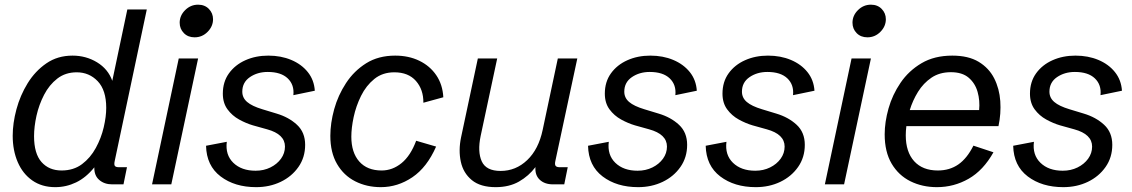

<svg xmlns="http://www.w3.org/2000/svg" viewBox="-20 -772 4742 804"><path d="M211.4 11.7Q155.3 11.7 115.2 -16.4Q75.2 -44.4 54.2 -93.3Q33.2 -142.1 33.2 -203.6Q33.2 -255.9 48.8 -314.2Q64.5 -372.6 95.9 -423.6Q127.4 -474.6 174.3 -506.8Q221.2 -539.1 283.7 -539.1Q340.3 -539.1 386.5 -511Q432.6 -482.9 450.2 -433.6L513.2 -732.4H594.7L460.4 -98.1Q457 -83 460.9 -77.4Q464.8 -71.8 478 -71.8H511.7L497.1 0H449.7Q417 0 395.5 -18.6Q374 -37.1 375 -71.3Q340.3 -28.3 298.8 -8.3Q257.3 11.7 211.4 11.7ZM237.8 -58.1Q288.1 -58.1 323.5 -84.7Q358.9 -111.3 381.3 -152.6Q403.8 -193.8 414.3 -238.8Q424.8 -283.7 424.8 -320.3Q424.8 -394.5 389.2 -431.9Q353.5 -469.2 301.3 -469.2Q253.9 -469.2 220 -442.9Q186 -416.5 164.6 -375Q143.1 -333.5 132.8 -287.4Q122.6 -241.2 122.6 -201.7Q122.6 -128.9 153.8 -93.5Q185.1 -58.1 237.8 -58.1Z M809.6 -527.3 697.3 0H616.7L728.5 -527.3ZM794.9 -615.7Q767.1 -615.7 749.8 -633.5Q732.4 -651.4 732.4 -676.8Q732.4 -707 755.4 -729.7Q778.3 -752.4 809.6 -752.4Q837.4 -752.4 854.7 -734.6Q872.1 -716.8 872.1 -691.4Q872.1 -661.6 849.4 -638.7Q826.7 -615.7 794.9 -615.7Z M1052.7 11.7Q962.9 11.7 903.8 -33.2Q844.7 -78.1 842.8 -161.6L929.7 -178.2Q922.9 -123.5 957 -90.3Q991.2 -57.1 1050.3 -57.1Q1084.5 -57.1 1112.3 -70.8Q1140.1 -84.5 1156.7 -107.4Q1173.3 -130.4 1173.3 -158.2Q1173.3 -210 1098.6 -230.5L1039.1 -247.1Q1010.7 -255.4 981.4 -271.5Q952.1 -287.6 932.6 -314.2Q913.1 -340.8 913.1 -379.9Q913.1 -429.2 938.7 -464.8Q964.4 -500.5 1007.6 -519.8Q1050.8 -539.1 1103.5 -539.1Q1156.7 -539.1 1199.7 -521Q1242.7 -502.9 1269 -470Q1295.4 -437 1298.3 -392.1L1208.5 -373.5Q1212.9 -417 1184.8 -443.8Q1156.7 -470.7 1101.1 -470.7Q1058.1 -470.7 1026.4 -449Q994.6 -427.2 994.6 -388.2Q994.6 -362.3 1014.9 -345Q1035.2 -327.6 1078.6 -314.5L1138.2 -296.4Q1189.5 -281.2 1223.6 -249.5Q1257.8 -217.8 1257.8 -165.5Q1257.8 -112.8 1229.7 -72.8Q1201.7 -32.7 1155.3 -10.5Q1108.9 11.7 1052.7 11.7Z M1574.7 11.7Q1515.6 11.7 1467.5 -12.7Q1419.4 -37.1 1391.4 -85.2Q1363.3 -133.3 1363.3 -203.1Q1363.3 -256.3 1379.4 -314.7Q1395.5 -373 1429 -424.1Q1462.4 -475.1 1513.4 -507.1Q1564.5 -539.1 1634.8 -539.1Q1691.4 -539.1 1735.8 -517.6Q1780.3 -496.1 1806.9 -457Q1833.5 -418 1836.4 -364.7L1752.9 -341.8Q1753.4 -397 1721.7 -433.1Q1689.9 -469.2 1631.3 -469.2Q1582 -469.2 1547.6 -441.4Q1513.2 -413.6 1491.9 -370.6Q1470.7 -327.6 1460.9 -281.7Q1451.2 -235.8 1451.2 -199.7Q1451.2 -133.3 1484.4 -95.7Q1517.6 -58.1 1578.1 -58.1Q1623.5 -58.1 1661.4 -88.9Q1699.2 -119.6 1722.7 -182.6L1806.2 -158.2Q1768.1 -71.3 1706.8 -29.8Q1645.5 11.7 1574.7 11.7Z M2055.7 11.7Q1991.7 11.7 1955.8 -17.8Q1919.9 -47.4 1909.7 -94.7Q1899.4 -142.1 1910.6 -196.3L1981 -527.3H2062L1992.7 -202.6Q1979 -136.7 1997.3 -96.4Q2015.6 -56.2 2076.2 -56.2Q2140.1 -56.2 2187.7 -101.6Q2235.4 -147 2252.4 -228L2315.9 -527.3H2397.5L2305.7 -98.6Q2302.2 -83.5 2306.6 -77.6Q2311 -71.8 2323.7 -71.8H2357.4L2342.8 0H2295.9Q2260.7 0 2240.2 -19.3Q2219.7 -38.6 2222.2 -72.3Q2194.3 -35.2 2153.3 -11.7Q2112.3 11.7 2055.7 11.7Z M2652.3 11.7Q2562.5 11.7 2503.4 -33.2Q2444.3 -78.1 2442.4 -161.6L2529.3 -178.2Q2522.5 -123.5 2556.6 -90.3Q2590.8 -57.1 2649.9 -57.1Q2684.1 -57.1 2711.9 -70.8Q2739.7 -84.5 2756.3 -107.4Q2772.9 -130.4 2772.9 -158.2Q2772.9 -210 2698.2 -230.5L2638.7 -247.1Q2610.4 -255.4 2581.1 -271.5Q2551.8 -287.6 2532.2 -314.2Q2512.7 -340.8 2512.7 -379.9Q2512.7 -429.2 2538.3 -464.8Q2564 -500.5 2607.2 -519.8Q2650.4 -539.1 2703.1 -539.1Q2756.3 -539.1 2799.3 -521Q2842.3 -502.9 2868.7 -470Q2895 -437 2897.9 -392.1L2808.1 -373.5Q2812.5 -417 2784.4 -443.8Q2756.3 -470.7 2700.7 -470.7Q2657.7 -470.7 2626 -449Q2594.2 -427.2 2594.2 -388.2Q2594.2 -362.3 2614.5 -345Q2634.8 -327.6 2678.2 -314.5L2737.8 -296.4Q2789.1 -281.2 2823.2 -249.5Q2857.4 -217.8 2857.4 -165.5Q2857.4 -112.8 2829.3 -72.8Q2801.3 -32.7 2754.9 -10.5Q2708.5 11.7 2652.3 11.7Z M3145 11.7Q3055.2 11.7 2996.1 -33.2Q2937 -78.1 2935.1 -161.6L3022 -178.2Q3015.1 -123.5 3049.3 -90.3Q3083.5 -57.1 3142.6 -57.1Q3176.8 -57.1 3204.6 -70.8Q3232.4 -84.5 3249 -107.4Q3265.6 -130.4 3265.6 -158.2Q3265.6 -210 3190.9 -230.5L3131.3 -247.1Q3103 -255.4 3073.7 -271.5Q3044.4 -287.6 3024.9 -314.2Q3005.4 -340.8 3005.4 -379.9Q3005.4 -429.2 3031 -464.8Q3056.6 -500.5 3099.9 -519.8Q3143.1 -539.1 3195.8 -539.1Q3249 -539.1 3292 -521Q3335 -502.9 3361.3 -470Q3387.7 -437 3390.6 -392.1L3300.8 -373.5Q3305.2 -417 3277.1 -443.8Q3249 -470.7 3193.4 -470.7Q3150.4 -470.7 3118.7 -449Q3086.9 -427.2 3086.9 -388.2Q3086.9 -362.3 3107.2 -345Q3127.4 -327.6 3170.9 -314.5L3230.5 -296.4Q3281.7 -281.2 3315.9 -249.5Q3350.1 -217.8 3350.1 -165.5Q3350.1 -112.8 3322 -72.8Q3293.9 -32.7 3247.6 -10.5Q3201.2 11.7 3145 11.7Z M3627 -527.3 3514.6 0H3434.1L3545.9 -527.3ZM3612.3 -615.7Q3584.5 -615.7 3567.1 -633.5Q3549.8 -651.4 3549.8 -676.8Q3549.8 -707 3572.8 -729.7Q3595.7 -752.4 3627 -752.4Q3654.8 -752.4 3672.1 -734.6Q3689.5 -716.8 3689.5 -691.4Q3689.5 -661.6 3666.7 -638.7Q3644 -615.7 3612.3 -615.7Z M3903.3 11.7Q3842.3 11.7 3792.5 -12.9Q3742.7 -37.6 3713.6 -86.9Q3684.6 -136.2 3684.6 -209.5Q3684.6 -260.7 3700.7 -317.9Q3716.8 -375 3751 -425.3Q3785.2 -475.6 3838.9 -507.3Q3892.6 -539.1 3967.8 -539.1Q4035.2 -539.1 4078.1 -513.2Q4121.1 -487.3 4143.1 -444.1Q4165 -400.9 4168.7 -348.6Q4172.4 -296.4 4161.1 -243.7H3775.4Q3772.9 -223.6 3772.9 -205.6Q3772.9 -135.7 3808.1 -96.9Q3843.3 -58.1 3907.2 -58.1Q3956.5 -58.1 3992.9 -83.3Q4029.3 -108.4 4056.2 -162.1L4140.1 -134.3Q4097.7 -58.6 4036.1 -23.4Q3974.6 11.7 3903.3 11.7ZM3961.9 -469.7Q3914.6 -469.7 3880.6 -446.8Q3846.7 -423.8 3824.2 -387.5Q3801.8 -351.1 3789.6 -311H4080.1Q4084 -350.6 4073.7 -387Q4063.5 -423.3 4036.4 -446.5Q4009.3 -469.7 3961.9 -469.7Z M4432.6 11.7Q4342.8 11.7 4283.7 -33.2Q4224.6 -78.1 4222.7 -161.6L4309.6 -178.2Q4302.7 -123.5 4336.9 -90.3Q4371.1 -57.1 4430.2 -57.1Q4464.4 -57.1 4492.2 -70.8Q4520 -84.5 4536.6 -107.4Q4553.2 -130.4 4553.2 -158.2Q4553.2 -210 4478.5 -230.5L4418.9 -247.1Q4390.6 -255.4 4361.3 -271.5Q4332 -287.6 4312.5 -314.2Q4293 -340.8 4293 -379.9Q4293 -429.2 4318.6 -464.8Q4344.2 -500.5 4387.5 -519.8Q4430.7 -539.1 4483.4 -539.1Q4536.6 -539.1 4579.6 -521Q4622.6 -502.9 4648.9 -470Q4675.3 -437 4678.2 -392.1L4588.4 -373.5Q4592.8 -417 4564.7 -443.8Q4536.6 -470.7 4481 -470.7Q4438 -470.7 4406.2 -449Q4374.5 -427.2 4374.5 -388.2Q4374.5 -362.3 4394.8 -345Q4415 -327.6 4458.5 -314.5L4518.1 -296.4Q4569.3 -281.2 4603.5 -249.5Q4637.7 -217.8 4637.7 -165.5Q4637.7 -112.8 4609.6 -72.8Q4581.5 -32.7 4535.2 -10.5Q4488.8 11.7 4432.6 11.7Z"/></svg>

Font: Schibsted Grotesk
Style: Italic
Weight: 400
Italic angle: -12°
Designer: Bakken & Baeck AS, Henrik Kongsvoll
Foundry: Schibsted ASA
Version: Version 1.100; ttfautohint (v1.8.4.7-5d5b);gftools[0.9.25]